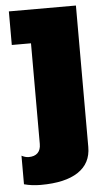

<svg xmlns="http://www.w3.org/2000/svg" viewBox="-53 -754 416 798"><g transform="rotate(-5 155.0 -355.0)"><path d="M15.1 -720.2H294.9V-129.9Q294.9 -62 241 -26.1Q187 9.8 85 9.8Q46.9 9.8 15.1 1V-118.2Q30.3 -109.9 44.9 -109.9Q69.3 -109.9 82.3 -122.8Q95.2 -135.7 95.2 -160.2V-580.1H15.1Z"/></g></svg>

Font: Mikodacs
Style: Regular
Weight: 400
Designer: gluk (gluksza@wp.pl)
Foundry: gluk (gluksza@wp.pl)
Version: Version 0.28